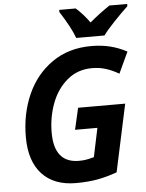

<svg xmlns="http://www.w3.org/2000/svg" viewBox="-62 -985 795 1044"><g transform="rotate(-5 336.0 -463.0)"><path d="M60 -263Q60 -389 106.5 -494Q153 -599 243 -662Q333 -725 457 -725Q512 -725 559 -713.5Q606 -702 651 -678L597 -562Q561 -583 526 -594Q491 -605 451 -605Q372 -605 315.5 -557.5Q259 -510 230.5 -434.5Q202 -359 202 -274Q202 -109 337 -109Q359 -109 376.5 -112Q394 -115 419 -122L452 -279H330L357 -397H614L535 -29Q483 -10 430.5 0Q378 10 310 10Q191 10 125.5 -60.5Q60 -131 60 -263ZM301 -924V-936H391Q429 -903 465 -853Q517 -897 575 -936H672V-924Q637 -891 596.5 -848.5Q556 -806 534 -776H380Q358 -836 301 -924Z"/></g></svg>

Font: Noto Sans Display
Style: Bold Italic
Weight: 700
Italic angle: -12°
Designer: Monotype Design team
Foundry: Monotype Imaging Inc.
Version: Version 1.000